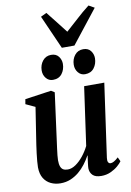

<svg xmlns="http://www.w3.org/2000/svg" viewBox="-107 -1073 785 1149"><g transform="rotate(-10 285.0 -498.5)"><path d="M166 11Q133.5 11 107 -1.8Q80.5 -14.5 64.8 -40.2Q49 -66 48.5 -106.5Q48.5 -122 50.5 -144Q52.5 -166 55.5 -190.8Q58.5 -215.5 62 -239.2Q65.5 -263 68.5 -281.5L97 -465.5L40 -492L45 -521.5L205 -544.5L225.5 -531.5L192.5 -285Q190 -265 186.8 -242.2Q183.5 -219.5 180.8 -197.8Q178 -176 176 -157.8Q174 -139.5 174 -127.5Q174 -104 179.2 -89.8Q184.5 -75.5 195.2 -69.2Q206 -63 223 -63Q247 -63 271.5 -80Q296 -97 317.8 -124.2Q339.5 -151.5 355 -182.5L405 -537H527.5L464.5 -90.5Q462 -73 467 -64.2Q472 -55.5 481.5 -55.5Q490.5 -55.5 502 -61.8Q513.5 -68 529 -82.5L541 -57Q533 -45 514.8 -29.2Q496.5 -13.5 470.8 -1.8Q445 10 414 10Q378 10 361.5 -6.5Q345 -23 344.5 -48.5Q344.5 -52.5 345.2 -61Q346 -69.5 347.5 -80.8Q349 -92 350.5 -103.5Q352 -115 353.5 -124.5L352 -125Q338 -99 319.5 -74.8Q301 -50.5 277.8 -31.2Q254.5 -12 226.8 -0.5Q199 11 166 11ZM228.5 -606.5Q203 -606.5 186.8 -626.5Q170.5 -646.5 171 -674Q171.5 -707.5 191 -731.8Q210.5 -756 242.5 -756Q272.5 -756 287.8 -736Q303 -716 303 -691Q302.5 -656 283.5 -631.2Q264.5 -606.5 228.5 -606.5ZM423.5 -606.5Q398 -606.5 381.8 -626.5Q365.5 -646.5 366 -674Q366.5 -707.5 385.8 -731.8Q405 -756 437.5 -756Q467.5 -756 482.8 -736Q498 -716 498 -691Q497.5 -656 478.2 -631.2Q459 -606.5 423.5 -606.5ZM313.5 -786.5 223 -991 258.5 -1008Q283.5 -977.5 309.5 -943.5Q335.5 -909.5 362.5 -875.5Q400.5 -908.5 436.5 -942Q472.5 -975.5 514.5 -1008L549 -988.5L390 -786.5Z"/></g></svg>

Font: Merriweather 72pt SemiBold
Style: Italic
Weight: 600
Italic angle: -7.8°
Version: Version 2.101